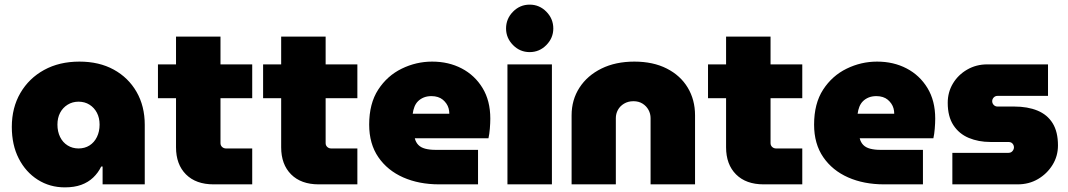

<svg xmlns="http://www.w3.org/2000/svg" viewBox="-20 -796 4610 829"><path d="M260 13Q195 13 143 -20Q91 -53 61 -111.5Q31 -170 31 -248Q31 -331 68 -394.5Q105 -458 170.5 -494Q236 -530 323 -530Q408 -530 471 -495.5Q534 -461 569.5 -399.5Q605 -338 605 -257V0H423V-77H417Q404 -50 382.5 -29.5Q361 -9 331 2Q301 13 260 13ZM319 -155Q346 -155 366.5 -168Q387 -181 398.5 -204.5Q410 -228 410 -258Q410 -287 398.5 -309Q387 -331 366.5 -344Q346 -357 319 -357Q293 -357 272 -344Q251 -331 239.5 -309Q228 -287 228 -258Q228 -228 239.5 -204.5Q251 -181 272 -168Q293 -155 319 -155Z M902 0Q826 0 783 -43Q740 -86 740 -160V-638H932V-178Q932 -168 939 -161.5Q946 -155 956 -155H1069V0ZM662 -372V-518H1069V-372Z M1356 0Q1280 0 1237 -43Q1194 -86 1194 -160V-638H1386V-178Q1386 -168 1393 -161.5Q1400 -155 1410 -155H1523V0ZM1116 -372V-518H1523V-372Z M1876 0Q1789 0 1721 -30Q1653 -60 1613.5 -117.5Q1574 -175 1574 -258Q1574 -349 1613 -409Q1652 -469 1714.5 -499.5Q1777 -530 1846 -530Q1917 -530 1973.5 -500.5Q2030 -471 2063.5 -416Q2097 -361 2097 -284Q2097 -265 2095 -240.5Q2093 -216 2089 -199H1771Q1775 -182 1786 -170.5Q1797 -159 1816 -154Q1835 -149 1859 -149H2044V0ZM1762 -305H1920Q1920 -317 1917 -328Q1914 -339 1907.5 -348.5Q1901 -358 1892 -365.5Q1883 -373 1870.5 -377Q1858 -381 1843 -381Q1824 -381 1809.5 -375Q1795 -369 1785 -359Q1775 -349 1769.5 -335Q1764 -321 1762 -305Z M2171 0V-518H2363V0ZM2267 -571Q2225 -571 2195 -601.5Q2165 -632 2165 -673Q2165 -715 2195 -745.5Q2225 -776 2267 -776Q2309 -776 2339 -745.5Q2369 -715 2369 -673Q2369 -632 2339 -601.5Q2309 -571 2267 -571Z M2448 0V-298Q2448 -365 2482 -417.5Q2516 -470 2577 -500Q2638 -530 2719 -530Q2800 -530 2859 -500Q2918 -470 2949.5 -417.5Q2981 -365 2981 -298V0H2789V-286Q2789 -305 2780 -321.5Q2771 -338 2754.5 -348.5Q2738 -359 2715 -359Q2692 -359 2674.5 -348.5Q2657 -338 2648 -321.5Q2639 -305 2639 -286V0Z M3277 0Q3201 0 3158 -43Q3115 -86 3115 -160V-638H3307V-178Q3307 -168 3314 -161.5Q3321 -155 3331 -155H3444V0ZM3037 -372V-518H3444V-372Z M3797 0Q3710 0 3642 -30Q3574 -60 3534.5 -117.5Q3495 -175 3495 -258Q3495 -349 3534 -409Q3573 -469 3635.5 -499.5Q3698 -530 3767 -530Q3838 -530 3894.5 -500.5Q3951 -471 3984.5 -416Q4018 -361 4018 -284Q4018 -265 4016 -240.5Q4014 -216 4010 -199H3692Q3696 -182 3707 -170.5Q3718 -159 3737 -154Q3756 -149 3780 -149H3965V0ZM3683 -305H3841Q3841 -317 3838 -328Q3835 -339 3828.5 -348.5Q3822 -358 3813 -365.5Q3804 -373 3791.5 -377Q3779 -381 3764 -381Q3745 -381 3730.5 -375Q3716 -369 3706 -359Q3696 -349 3690.5 -335Q3685 -321 3683 -305Z M4092 0V-136H4334Q4342 -136 4347 -139.5Q4352 -143 4355 -148.5Q4358 -154 4358 -160Q4358 -166 4355 -171.5Q4352 -177 4347 -180Q4342 -183 4334 -183H4256Q4205 -183 4163 -200.5Q4121 -218 4096.5 -255.5Q4072 -293 4072 -352Q4072 -398 4094.5 -435.5Q4117 -473 4156 -495.5Q4195 -518 4242 -518H4505V-382H4287Q4277 -382 4270.5 -375Q4264 -368 4264 -359Q4264 -350 4270.5 -343Q4277 -336 4287 -336H4359Q4417 -336 4459.5 -318.5Q4502 -301 4525 -264Q4548 -227 4548 -168Q4548 -122 4524.5 -84Q4501 -46 4462 -23Q4423 0 4374 0Z"/></svg>

Font: MuseoModerno Thin Black
Style: Regular
Weight: 900
Version: Version 1.002